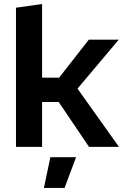

<svg xmlns="http://www.w3.org/2000/svg" viewBox="-20 -726 618 949"><path d="M59 -688 188 -706V-342H272L419 -530H567L363 -288L568 0H420L270 -222H188V0H59ZM356 51 299 203H197L229 51Z"/></svg>

Font: Roundo SemiBold
Style: Regular
Weight: 600
Designer: Namrata Goyal (Gurmukhi), Shiva Nallaperumal (Latin)
Foundry: Indian Type Foundry
Version: Version 1.000;PS 1.0;hotconv 1.0.88;makeotf.lib2.5.647800